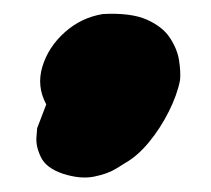

<svg xmlns="http://www.w3.org/2000/svg" viewBox="-20 -145 301 274"><path d="M70 103Q46 95 38.5 79.5Q31 64 32 51Q33 38 33 38L46 4Q32 -22 40.5 -50Q49 -78 72.5 -99Q96 -120 127 -125Q167 -127 189.5 -117Q212 -107 222.5 -91Q233 -75 235.5 -59Q238 -43 237 -31Q233 -10 221 14Q209 38 192.5 58Q176 78 158 88Q158 88 146 95.5Q134 103 114.5 107Q95 111 70 103Z"/></svg>

Font: Sour Gummy Black
Style: Italic
Weight: 900
Italic angle: -11.3°
Designer: Stefie Justprince
Foundry: Eifetstype
Version: Version 1.000